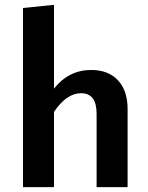

<svg xmlns="http://www.w3.org/2000/svg" viewBox="-20 -773 611 793"><path d="M357 -484Q427 -484 467 -441.5Q507 -399 507 -323V0H379V-303Q379 -388 315 -388Q255 -388 203 -311V0H75V-740L203 -753V-407Q264 -484 357 -484Z"/></svg>

Font: FiraGO Medium
Style: Regular
Weight: 500
Designer: bBox Type
Foundry: bBox Type GmbH
Version: Version 1.001;PS 001.001;hotconv 1.0.88;makeotf.lib2.5.64775